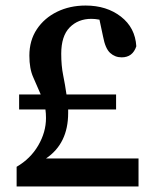

<svg xmlns="http://www.w3.org/2000/svg" viewBox="-20 -673 560 693"><path d="M40 0V-71Q90 -100 118 -148Q146 -196 146 -247Q146 -255 145.5 -263Q145 -271 144 -278H49V-332H127Q114 -363 100 -394Q86 -425 86 -472Q86 -527 113 -567.5Q140 -608 186 -630.5Q232 -653 289 -653Q365 -653 416.5 -613Q468 -573 472 -506Q459 -466 419 -466Q395 -466 377.5 -482Q360 -498 352 -541L339 -602Q323 -605 310 -605Q262 -605 231.5 -574Q201 -543 201 -479Q201 -436 208 -401.5Q215 -367 220 -332H399V-278H226Q226 -275 226 -271.5Q226 -268 226 -265Q226 -155 146 -101H480V0Z"/></svg>

Font: Source Serif 4 Semibold
Style: Regular
Weight: 600
Designer: Frank Grießhammer
Foundry: Adobe
Version: Version 4.005;hotconv 1.1.0;makeotfexe 2.6.0